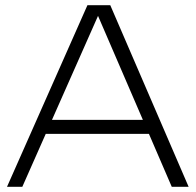

<svg xmlns="http://www.w3.org/2000/svg" viewBox="-20 -720 754 740"><path d="M7 0H66L156.3 -204H554L642 0H707L405 -700H317ZM357.8 -658.8 530.7 -258H180.3Z"/></svg>

Font: Resamitz
Style: Regular
Weight: 500
Designer: gluk
Foundry: gluk
Version: Version 0.047